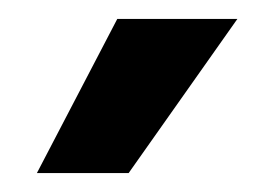

<svg xmlns="http://www.w3.org/2000/svg" viewBox="-20 -770 271 203"><path d="M104 -750H231L116 -587H19Z"/></svg>

Font: Oakes Grotesk
Style: Bold Italic
Weight: 600
Italic angle: -8°
Designer: Samuel Oakes
Foundry: Samuel Oakes
Version: Version 1.000;PS 001.000;hotconv 1.0.88;makeotf.lib2.5.64775